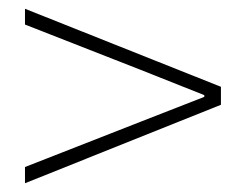

<svg xmlns="http://www.w3.org/2000/svg" viewBox="-20 -584 561 438"><path d="M37 -166V-203L300 -306L446 -363V-367L300 -425L37 -528V-564L484 -386V-345Z"/></svg>

Font: Noto Sans TC Thin Thin
Style: Regular
Weight: 250
Version: Version 2.004-H2;hotconv 1.0.118;makeotfexe 2.5.65603